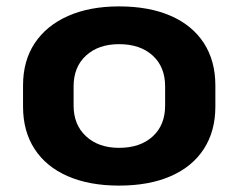

<svg xmlns="http://www.w3.org/2000/svg" viewBox="-20 -570 745 600"><path d="M352 10Q259 10 191.5 -19.5Q124 -49 88 -104.5Q52 -160 52 -237V-303Q52 -380 88.5 -435Q125 -490 192.5 -520Q260 -550 352 -550Q446 -550 513.5 -520.5Q581 -491 617 -435.5Q653 -380 653 -303V-237Q653 -160 617 -104.5Q581 -49 513.5 -19.5Q446 10 352 10ZM352 -108Q418 -108 457 -143.5Q496 -179 496 -240V-300Q496 -361 457 -396.5Q418 -432 352 -432Q288 -432 249 -396.5Q210 -361 210 -300V-240Q210 -180 249 -144Q288 -108 352 -108Z"/></svg>

Font: Pathway Extreme 8pt Thin 12pt
Style: Bold
Weight: 700
Version: Version 1.001;gftools[0.9.26]